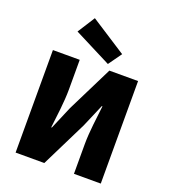

<svg xmlns="http://www.w3.org/2000/svg" viewBox="-161 -1029 1007 1144"><g transform="rotate(20 342.0 -457.0)"><path d="M72 0H254L398 -291L460 -436H464C456 -362 442 -268 442 -188V0H612V-650H430L286 -360L224 -214H220C228 -284 242 -382 242 -462V-650H72ZM408 -684 468 -768 242 -914 172 -804Z"/></g></svg>

Font: Source Sans Pro Black
Style: Regular
Weight: 900
Designer: Paul D. Hunt
Foundry: Adobe Systems Incorporated
Version: Version 3.006;hotconv 1.0.111;makeotfexe 2.5.65597